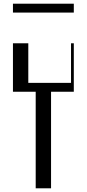

<svg xmlns="http://www.w3.org/2000/svg" viewBox="-20 -1018 469 1038"><path d="M173 -522H50V-784H133V-570H364V-784H379V-522H256V0H173ZM50 -998H379V-950H50Z"/></svg>

Font: Facade Sud
Style: Regular
Weight: 100
Designer: Éléonore Fines
Foundry: Velvetyne Type Foundry
Version: Version 1.001;Glyphs 3.2 (3202)